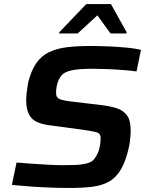

<svg xmlns="http://www.w3.org/2000/svg" viewBox="-20 -924 726 952"><path d="M327 8Q280 8 228 6Q176 4 127 0.5Q78 -3 39 -7L62 -118Q100 -115 142.5 -112Q185 -109 224 -107Q263 -105 292 -105Q327 -105 352 -106Q377 -107 395.5 -110.5Q414 -114 428 -120Q440 -126 448 -136.5Q456 -147 462.5 -160Q469 -173 472.5 -187Q476 -201 477.5 -214.5Q479 -228 479 -237Q479 -252 473 -259.5Q467 -267 448 -271Q429 -275 388 -281L224 -303Q157 -312 133.5 -342Q110 -372 110 -426Q110 -445 112.5 -467Q115 -489 119 -512Q134 -574 160 -611Q186 -648 224.5 -666Q263 -684 313.5 -690Q364 -696 426 -696Q470 -696 517 -694Q564 -692 607 -688Q650 -684 679 -677L657 -570Q626 -574 587.5 -577Q549 -580 509.5 -581.5Q470 -583 436 -583Q402 -583 378 -581Q354 -579 336.5 -575.5Q319 -572 305 -565Q292 -559 283 -547.5Q274 -536 268.5 -522Q263 -508 260.5 -492.5Q258 -477 258 -463Q258 -441 274 -433.5Q290 -426 331 -421L490 -402Q530 -397 561 -386.5Q592 -376 610 -351.5Q628 -327 628 -277Q628 -265 627 -251.5Q626 -238 624 -222Q622 -206 618 -189Q603 -124 580 -84.5Q557 -45 523 -25Q489 -5 441 1.5Q393 8 327 8ZM273 -758 274 -764 408 -904H530L608 -764L607 -758H528L463 -848L365 -758Z"/></svg>

Font: Saira SemiExpanded SemiBold
Style: Italic
Weight: 600
Width: 6
Italic angle: -12°
Designer: Hector Gatti with collaboration of the Omnibus-Type team
Foundry: Omnibus-Type
Version: Version 1.101